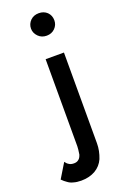

<svg xmlns="http://www.w3.org/2000/svg" viewBox="-249 -762 684 1044"><g transform="rotate(-20 92.5 -240.5)"><path d="M55 -643Q55 -617 75 -597Q94 -578 123 -578Q152 -578 171 -597Q190 -616 190 -643Q190 -671 171 -690Q152 -708 123 -708Q94 -708 75 -690Q55 -670 55 -643ZM-23 99 -74 183Q-59 198 -48 205Q-33 217 -15 221Q4 227 30 227Q77 227 112 207Q146 187 162 151Q179 108 179 65V-460H73V44Q73 58 68 90Q62 109 52 116Q42 125 25 125Q7 125 -3 118Q-14 112 -23 99Z"/></g></svg>

Font: NM-font
Style: Medium
Weight: 500
Designer: ""
Foundry: ""
Version: ""